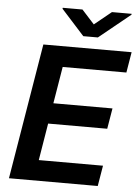

<svg xmlns="http://www.w3.org/2000/svg" viewBox="-61 -978 742 1025"><g transform="rotate(5 310.0 -465.5)"><path d="M26.3 0 147 -727.3H620L601.6 -616.8H260.3L227.6 -419.4H544.4L525.9 -308.9H209.2L176.5 -110.4H520.6L502.1 0ZM338.8 -931.5 405.9 -857.6 496.8 -931.5H602.6L601.6 -926.5L433.6 -790.1H355.5L232.2 -926.5L233.3 -931.5Z"/></g></svg>

Font: Inter UI Semi Bold
Style: Italic
Weight: 600
Italic angle: -9.39999°
Designer: Rasmus Andersson
Foundry: rsms
Version: 3.2;8d6f07862